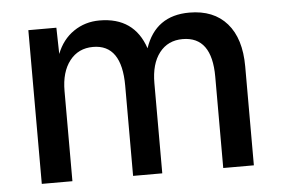

<svg xmlns="http://www.w3.org/2000/svg" viewBox="-44 -603 972 662"><g transform="rotate(-5 442.5 -272.0)"><path d="M75 0V-532H172L174 -441Q193 -490 232.5 -517Q272 -544 322 -544Q442 -544 479 -434Q516 -544 633 -544Q717 -544 763 -491.5Q809 -439 809 -342V0H703V-316Q703 -455 602 -455Q551 -455 521.5 -417Q492 -379 492 -312V0H391V-312Q391 -455 292 -455Q241 -455 211 -416.5Q181 -378 181 -312V0Z"/></g></svg>

Font: Txt Sans Medium
Style: Regular
Weight: 500
Designer: Open Source
Foundry: XRLN
Version: Version 1.0